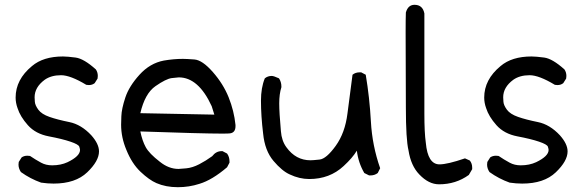

<svg xmlns="http://www.w3.org/2000/svg" viewBox="-20 -755 2429 799"><path d="M203 9Q178 9 151 5Q106 -11 67 -39Q57 -54 57 -70L58 -81L70 -100Q80 -107 94 -107L105 -106Q127 -91 151 -78Q171 -67 197 -67Q233 -67 261 -80Q313 -105 313 -131Q313 -135 310 -144.5Q307 -154 273 -165.5Q239 -177 183.5 -187.5Q128 -198 96 -234Q64 -270 53 -305Q45 -327 45 -349Q45 -424 113 -480Q160 -520 242 -520Q260 -520 294.5 -515.5Q329 -511 379 -466Q387 -454 387 -439L386 -428L374 -409Q364 -401 350 -401L339 -402Q273 -442 234 -442Q193 -442 166 -423Q124 -392 124 -350Q124 -346 125 -331.5Q126 -317 139.5 -298.5Q153 -280 186 -268.5Q219 -257 268.5 -247Q318 -237 360 -192Q392 -156 392 -125Q392 -85 343 -38Q294 9 203 9Z M720 24Q670 24 631 7Q601 -6 565 -40Q529 -74 506 -131Q484 -183 484 -236Q484 -241 485 -271.5Q486 -302 501.5 -349Q517 -396 560.5 -444Q604 -492 662 -503Q703 -510 741 -510Q756 -510 789 -507.5Q822 -505 865.5 -455.5Q909 -406 931.5 -350Q954 -294 960 -235V-230Q960 -203 937 -200Q931 -199 904 -199Q824 -199 564 -208Q572 -169 586.5 -142.5Q601 -116 645 -82Q682 -52 723 -52Q729 -52 755 -54.5Q781 -57 809 -71.5Q837 -86 863 -105Q879 -126 902 -126H906L925 -116Q935 -102 935 -84V-78L925 -59Q863 -6 810 10Q767 24 720 24ZM872 -278 861 -313Q806 -433 724 -433Q718 -433 694.5 -430Q671 -427 627 -396.5Q583 -366 564 -284Z M1267 -10Q1226 -10 1186 -29Q1154 -43 1118 -85.5Q1082 -128 1075 -199Q1066 -273 1066 -336Q1066 -390 1082 -429Q1094 -439 1111 -439Q1119 -439 1141 -429Q1151 -414 1151 -395V-392Q1142 -364 1142 -325Q1142 -287 1149 -209Q1152 -169 1172 -142Q1211 -88 1272 -88Q1282 -88 1310 -91Q1338 -94 1377 -148Q1416 -202 1426 -283Q1436 -364 1447 -444Q1459 -454 1477 -454H1483L1502 -444Q1518 -349 1523.5 -249Q1529 -149 1562 -55L1552 -35Q1539 -25 1522 -25H1516L1496 -35Q1471 -78 1465 -128Q1447 -98 1410 -64Q1352 -10 1267 -10Z M1807 12Q1764 12 1725 -29Q1690 -65 1680 -129Q1669 -175 1669 -308L1668 -621Q1668 -677 1669 -703Q1678 -735 1705 -735Q1739 -735 1746 -699V-282Q1746 -203 1752 -161Q1760 -71 1809 -71Q1842 -71 1915 -96L1935 -87Q1945 -75 1945 -57V-51L1931 -27Q1877 12 1807 12Z M2153 9Q2128 9 2101 5Q2056 -11 2017 -39Q2007 -54 2007 -70L2008 -81L2020 -100Q2030 -107 2044 -107L2055 -106Q2077 -91 2101 -78Q2121 -67 2147 -67Q2183 -67 2211 -80Q2263 -105 2263 -131Q2263 -135 2260 -144.5Q2257 -154 2223 -165.5Q2189 -177 2133.5 -187.5Q2078 -198 2046 -234Q2014 -270 2003 -305Q1995 -327 1995 -349Q1995 -424 2063 -480Q2110 -520 2192 -520Q2210 -520 2244.5 -515.5Q2279 -511 2329 -466Q2337 -454 2337 -439L2336 -428L2324 -409Q2314 -401 2300 -401L2289 -402Q2223 -442 2184 -442Q2143 -442 2116 -423Q2074 -392 2074 -350Q2074 -346 2075 -331.5Q2076 -317 2089.5 -298.5Q2103 -280 2136 -268.5Q2169 -257 2218.5 -247Q2268 -237 2310 -192Q2342 -156 2342 -125Q2342 -85 2293 -38Q2244 9 2153 9Z"/></svg>

Font: Xiaolai SC
Style: Regular
Weight: 400
Designer: Nozomi Seto 瀬戸のぞみ
Version: Version 3.11;December 4, 2020;FontCreator 13.0.0.2613 64-bit